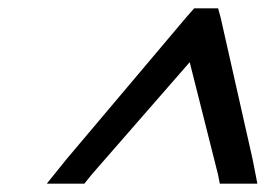

<svg xmlns="http://www.w3.org/2000/svg" viewBox="-20 -760 637 460"><path d="M199.8 -342 182.1 -320H92.1L138.8 -378L425.8 -718L445.1 -740H502.6L508.6 -718L585.3 -378L596.6 -320H506.6L502.3 -342L434.5 -611Z"/></svg>

Font: Nordica Plus
Style: NordicaClassicLtExtObl
Weight: 300
Version: Version 1.01